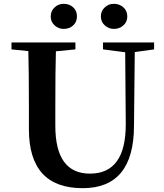

<svg xmlns="http://www.w3.org/2000/svg" viewBox="-20 -964 857 1003"><path d="M528 -831Q507 -849 507 -878Q507 -908 528 -926Q547 -944 575 -944Q604 -944 624 -926Q645 -908 645 -878Q645 -849 624 -831Q604 -813 575 -813Q548 -813 528 -831ZM266 -831Q245 -849 245 -878Q245 -908 266 -926Q285 -944 313 -944Q342 -944 362 -926Q382 -908 382 -878Q382 -849 362 -831Q342 -813 313 -813Q285 -813 266 -831ZM785 -706 684 -692 680 -306Q679 19 412 19Q131 19 131 -289V-400Q131 -598 128 -697L40 -706V-742H374V-706L272 -696Q269 -599 269 -400V-307Q269 -57 450 -57Q638 -57 637 -317L634 -691L518 -706V-742H785Z"/></svg>

Font: Source Han Serif JP
Style: Bold
Weight: 700
Designer: Ryoko NISHIZUKA  (kana & ideographs); Frank Grießhammer (Latin, Greek & Cyrillic); Wenlong ZHANG  (bopomofo); Sandoll Co
Foundry: Adobe Systems Incorporated
Version: Version 1.000;PS 1;hotconv 16.6.53;makeotf.lib2.5.65590